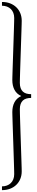

<svg xmlns="http://www.w3.org/2000/svg" viewBox="-40 -997 382 1993"><path d="M283.2 -19.5V19.5Q255.9 19.5 234.1 25.9Q212.4 32.2 197.3 46.4Q182.1 60.5 174.1 82.8Q166 105 166 136.7Q166 147.5 166.7 179.7Q167.5 211.9 168.9 257.3Q170.4 302.7 172.1 357.4Q173.8 412.1 175.8 468.3Q177.7 524.4 179.4 578.1Q181.2 631.8 182.6 674.8Q184.1 717.8 184.8 746.3Q185.5 774.9 185.5 781.2Q185.5 823.7 170.9 859.6Q156.2 895.5 129.2 921.6Q102.1 947.8 64.5 962.2Q26.9 976.6 -19.5 976.6V937.5Q8.8 937.5 32 928.7Q55.2 919.9 72 903.6Q88.9 887.2 98.1 863.8Q107.4 840.3 107.4 810.5Q107.4 800.8 106.7 769.5Q106 738.3 104.5 693.1Q103 647.9 101.3 593.3Q99.6 538.6 97.7 482.2Q95.7 425.8 94 371.8Q92.3 317.9 90.8 274.4Q89.4 231 88.6 201.9Q87.9 172.9 87.9 166Q87.9 106.9 110.4 64.5Q132.8 22 180.2 0Q132.8 -22 110.4 -64.5Q87.9 -106.9 87.9 -166Q87.9 -172.9 88.6 -201.9Q89.4 -231 90.8 -274.4Q92.3 -317.9 94 -371.8Q95.7 -425.8 97.7 -482.2Q99.6 -538.6 101.3 -593.3Q103 -647.9 104.5 -693.1Q106 -738.3 106.7 -769.5Q107.4 -800.8 107.4 -810.5Q107.4 -840.3 98.1 -863.8Q88.9 -887.2 72 -903.6Q55.2 -919.9 32 -928.7Q8.8 -937.5 -19.5 -937.5V-976.6Q26.9 -976.6 64.5 -962.2Q102.1 -947.8 129.2 -921.6Q156.2 -895.5 170.9 -859.6Q185.5 -823.7 185.5 -781.2Q185.5 -774.9 184.8 -746.3Q184.1 -717.8 182.6 -674.8Q181.2 -631.8 179.4 -578.1Q177.7 -524.4 175.8 -468.3Q173.8 -412.1 172.1 -357.4Q170.4 -302.7 168.9 -257.3Q167.5 -211.9 166.7 -179.7Q166 -147.5 166 -136.7Q166 -105 174.1 -82.8Q182.1 -60.5 197.3 -46.4Q212.4 -32.2 234.1 -25.9Q255.9 -19.5 283.2 -19.5Z"/></svg>

Font: Warasṭra
Style: Regular
Weight: 400
Designer: R.S. Wihananto
Foundry: R.S. Wihananto
Version: Version 2.0.1